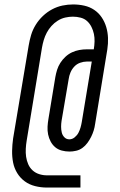

<svg xmlns="http://www.w3.org/2000/svg" viewBox="-20 -772 540 864"><path d="M191 72Q164 72 138 65.5Q112 59 91.5 44Q71 29 57.5 7Q44 -15 39 -40.5Q34 -66 34.5 -93.5Q35 -121 39 -149L109 -567Q113 -591 120 -614.5Q127 -638 140.5 -660Q154 -682 173 -700Q192 -718 214.5 -730Q237 -742 261 -747Q285 -752 309 -752Q335 -752 359.5 -746.5Q384 -741 404 -727.5Q424 -714 437.5 -694Q451 -674 458 -650.5Q465 -627 466 -601.5Q467 -576 463 -550L408 -214Q406 -199 401.5 -184.5Q397 -170 390 -156Q383 -142 373.5 -129Q364 -116 351 -106.5Q338 -97 322.5 -93.5Q307 -90 293 -90Q275 -90 258 -94.5Q241 -99 228.5 -109.5Q216 -120 208 -135Q200 -150 196.5 -167Q193 -184 194 -202Q195 -220 198 -237L229 -425Q232 -442 237 -458Q242 -474 251.5 -489Q261 -504 274.5 -516.5Q288 -529 304 -536.5Q320 -544 337 -547Q354 -550 370 -550H402Q405 -568 405.5 -585.5Q406 -603 402.5 -619.5Q399 -636 391.5 -651Q384 -666 372 -677Q360 -688 343 -692.5Q326 -697 308 -697Q291 -697 273.5 -693Q256 -689 240 -679Q224 -669 211.5 -655Q199 -641 190.5 -625Q182 -609 177 -592Q172 -575 169 -558L100 -139Q97 -121 96 -102.5Q95 -84 97.5 -66.5Q100 -49 107 -33Q114 -17 126.5 -5.5Q139 6 156 11.5Q173 17 191 17H342V72ZM292 -145Q305 -145 316 -154Q327 -163 333 -174.5Q339 -186 342.5 -198.5Q346 -211 348 -223L393 -495H370Q356 -495 340.5 -489.5Q325 -484 314 -472Q303 -460 297 -445.5Q291 -431 289 -416L257 -228Q255 -215 255 -201.5Q255 -188 258 -175.5Q261 -163 270 -154Q279 -145 292 -145Z"/></svg>

Font: Iosevka Curly Slab Light
Style: Italic
Weight: 300
Italic angle: -9°
Monospace: yes
Designer: Belleve Invis
Foundry: Belleve Invis
Version: Version 22.1.2; ttfautohint (v1.8.4)